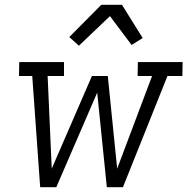

<svg xmlns="http://www.w3.org/2000/svg" viewBox="-20 -778 790 798"><path d="M147 0 114 -462H59L60 -520H246V-462H178L195 -77L362 -462H428L467 -77L612 -462H552L553 -520H739L738 -462H676L491 0H424L384 -393L214 0ZM308 -588 268 -624 401 -758H487L573 -620L527 -591L437 -711Z"/></svg>

Font: Iosevka Etoile Light
Style: Italic
Weight: 300
Italic angle: -9°
Designer: Belleve Invis
Foundry: Belleve Invis
Version: Version 22.1.2; ttfautohint (v1.8.4)